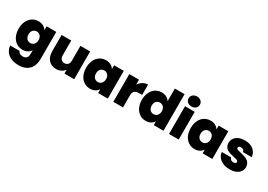

<svg xmlns="http://www.w3.org/2000/svg" viewBox="17 -1951 4696 3364"><g transform="rotate(30 2364.5 -269.5)"><path d="M263 -568C130 -568 24 -460 24 -281C24 -102 130 7 263 7C342 7 399 -28 428 -78V-6C428 81 383 106 328 106C278 106 244 85 236 49H43C57 188 165 276 340 276C542 276 624 144 624 -6V-561H428V-483C399 -533 342 -568 263 -568ZM326 -397C381 -397 428 -356 428 -281C428 -205 381 -164 326 -164C270 -164 224 -206 224 -281C224 -357 270 -397 326 -397Z M1113 -260C1113 -195 1077 -157 1020 -157C964 -157 927 -195 927 -260V-561H732V-235C732 -87 813 5 943 5C1022 5 1081 -32 1113 -80V0H1310V-561H1113Z M1629 -568C1496 -568 1390 -460 1390 -281C1390 -102 1496 7 1629 7C1708 7 1765 -28 1794 -78V0H1990V-561H1794V-483C1765 -533 1709 -568 1629 -568ZM1692 -397C1747 -397 1794 -356 1794 -281C1794 -205 1747 -164 1692 -164C1636 -164 1590 -206 1590 -281C1590 -357 1636 -397 1692 -397Z M2298 -561H2102V0H2298V-245C2298 -331 2343 -357 2424 -357H2479V-566C2404 -566 2340 -523 2298 -462Z M2757 -568C2623 -568 2517 -460 2517 -281C2517 -102 2623 7 2756 7C2835 7 2891 -28 2920 -78V0H3117V-740H2920V-484C2889 -535 2831 -568 2757 -568ZM2819 -397C2874 -397 2921 -356 2921 -281C2921 -205 2874 -164 2819 -164C2763 -164 2717 -206 2717 -281C2717 -357 2763 -397 2819 -397Z M3213 -713C3213 -657 3258 -613 3328 -613C3397 -613 3442 -657 3442 -713C3442 -770 3397 -815 3328 -815C3258 -815 3213 -770 3213 -713ZM3229 0H3425V-561H3229Z M3744 -568C3611 -568 3505 -460 3505 -281C3505 -102 3611 7 3744 7C3823 7 3880 -28 3909 -78V0H4105V-561H3909V-483C3880 -533 3824 -568 3744 -568ZM3807 -397C3862 -397 3909 -356 3909 -281C3909 -205 3862 -164 3807 -164C3751 -164 3705 -206 3705 -281C3705 -357 3751 -397 3807 -397Z M4456 7C4601 7 4689 -67 4689 -165C4688 -378 4389 -314 4389 -394C4389 -415 4406 -428 4438 -428C4480 -428 4505 -407 4511 -372H4688C4675 -483 4595 -568 4442 -568C4290 -568 4209 -487 4209 -389C4209 -183 4507 -250 4507 -168C4507 -148 4488 -132 4455 -132C4414 -132 4383 -152 4378 -189H4188C4196 -77 4300 7 4456 7Z"/></g></svg>

Font: Poppins STUK1
Style: Regular
Weight: 400
Designer: Jonny Pinhorn (original), Sammy Jo Hughes (modified version)
Foundry: Type Mafia
Version: Version 1.002;hotconv 1.0.109;makeotfexe 2.5.65596